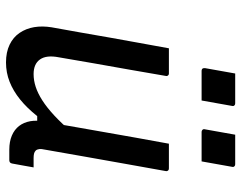

<svg xmlns="http://www.w3.org/2000/svg" viewBox="-102 -691 804 640"><g transform="rotate(90 300.0 -371.0)"><path d="M141 -532Q162 -532 182.5 -532Q203 -532 225 -532Q228 -532 230 -530.5Q232 -529 233 -526.5Q234 -524 233 -521Q223 -462 212.5 -402.5Q202 -343 191.5 -284Q181 -225 171 -165Q163 -124 178 -102.5Q193 -81 227 -81Q248 -81 269.5 -88Q291 -95 314.5 -110Q338 -125 364.5 -149.5Q391 -174 421 -209L399 -93H367Q340 -59 311.5 -36Q283 -13 252.5 -1Q222 11 188 11Q154 11 129 -1Q104 -13 89.5 -34.5Q75 -56 70.5 -83Q66 -110 71 -141Q80 -190 88.5 -238.5Q97 -287 105.5 -336Q114 -385 123 -433Q128 -458 132 -482.5Q136 -507 141 -532ZM459 -532Q473 -532 486.5 -532Q500 -532 514 -532Q528 -532 541 -532Q545 -532 547 -530.5Q549 -529 550 -526.5Q551 -524 550 -520Q538 -454 526 -386Q514 -318 502 -251Q490 -184 479 -120Q476 -107 477 -99.5Q478 -92 482 -88Q486 -84 492 -82.5Q498 -81 507 -81Q510 -81 512.5 -81Q515 -81 518 -81Q521 -81 523 -81H538Q535 -63 531.5 -44.5Q528 -26 525 -9Q524 -4 521 -2Q518 0 514 0Q511 0 505 0Q499 0 492 0Q485 0 479 0Q452 0 432 -8.5Q412 -17 400 -32.5Q388 -48 384 -70Q380 -92 386 -120Q395 -171 403.5 -220.5Q412 -270 421 -320Q430 -370 439 -422Q448 -474 459 -532ZM225 -753Q250 -753 274.5 -753Q299 -753 324 -753Q328 -753 330 -751.5Q332 -750 333 -748Q334 -746 333 -742L315 -641Q290 -641 265.5 -641Q241 -641 216 -641Q213 -641 210.5 -642.5Q208 -644 207.5 -646.5Q207 -649 207 -652ZM429 -753Q454 -753 478.5 -753Q503 -753 527 -753Q531 -753 533 -751.5Q535 -750 536 -748Q537 -746 536 -742L518 -641Q494 -641 469 -641Q444 -641 420 -641Q417 -641 414.5 -642.5Q412 -644 411 -646.5Q410 -649 411 -652Z"/></g></svg>

Font: RecMonoLinear Nerd Font Mono
Style: Italic
Weight: 400
Italic angle: -10°
Monospace: yes
Version: Version 1.085; ttfautohint (v1.8.4.7-5d5b);Nerd Fonts 3.2.1